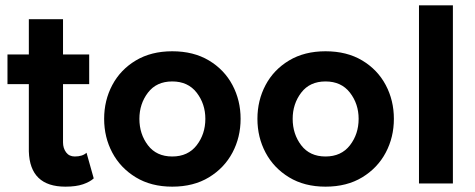

<svg xmlns="http://www.w3.org/2000/svg" viewBox="-20 -687 1779 719"><path d="M225 12Q92 12 88 -120V-372H8V-483H88V-615H216V-483H314V-372H216V-154Q216 -132 227.5 -116.5Q239 -101 260 -101Q289 -101 304 -115L331 -19Q317 -6 291 3Q265 12 225 12Z M625 12Q546 12 488.5 -23Q431 -58 400.5 -115.5Q370 -173 370 -242Q370 -311 400.5 -368.5Q431 -426 488.5 -460.5Q546 -495 625 -495Q705 -495 762.5 -460.5Q820 -426 850.5 -368.5Q881 -311 881 -242Q881 -173 850.5 -115.5Q820 -58 762.5 -23Q705 12 625 12ZM625 -101Q684 -101 716.5 -143Q749 -185 749 -242Q749 -298 716.5 -340Q684 -382 625 -382Q566 -382 534 -340Q502 -298 502 -242Q502 -185 534 -143Q566 -101 625 -101Z M1199 12Q1120 12 1062.5 -23Q1005 -58 974.5 -115.5Q944 -173 944 -242Q944 -311 974.5 -368.5Q1005 -426 1062.5 -460.5Q1120 -495 1199 -495Q1279 -495 1336.5 -460.5Q1394 -426 1424.5 -368.5Q1455 -311 1455 -242Q1455 -173 1424.5 -115.5Q1394 -58 1336.5 -23Q1279 12 1199 12ZM1199 -101Q1258 -101 1290.5 -143Q1323 -185 1323 -242Q1323 -298 1290.5 -340Q1258 -382 1199 -382Q1140 -382 1108 -340Q1076 -298 1076 -242Q1076 -185 1108 -143Q1140 -101 1199 -101Z M1676 0H1549V-667H1676Z"/></svg>

Font: UN Bangla
Style: Bold
Weight: 700
Designer: Desinged by Rajon, Unicode developed by Rashed (IMGN)
Version: Version 2.001;March 19, 2023;FontCreator 14.0.0.2901 64-bit